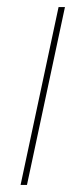

<svg xmlns="http://www.w3.org/2000/svg" viewBox="-20 -521 203 541"><path d="M38 0H56L163 -501H145Z"/></svg>

Font: Advent Pro Thin
Style: Italic
Weight: 250
Italic angle: -12°
Version: Version 3.000